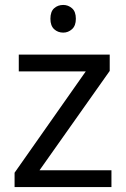

<svg xmlns="http://www.w3.org/2000/svg" viewBox="-20 -757 510 777"><path d="M431 0H39V-58L327 -468H56V-536H424V-470L140 -68H431ZM236 -737Q256 -737 271.5 -723.5Q287 -710 287 -681Q287 -653 271.5 -639Q256 -625 236 -625Q214 -625 199 -639Q184 -653 184 -681Q184 -710 199 -723.5Q214 -737 236 -737Z"/></svg>

Font: Noto Sans Modi
Style: Regular
Weight: 400
Designer: Monotype Design Team
Foundry: Monotype Imaging Inc.
Version: Version 2.003; ttfautohint (v1.8.4.7-5d5b)